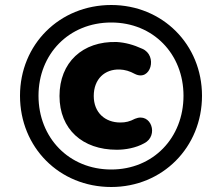

<svg xmlns="http://www.w3.org/2000/svg" viewBox="-20 -729 855 768"><path d="M425 19C630 19 788 -140 788 -346C788 -551 630 -709 425 -709C218 -709 60 -551 60 -346C60 -140 217 19 425 19ZM425 -51C256 -51 134 -178 134 -346C134 -513 256 -639 425 -639C593 -639 714 -513 714 -346C714 -178 593 -51 425 -51ZM447 -130C481 -130 523 -137 557 -156C616 -186 585 -281 520 -254C499 -243 483 -239 461 -239C401 -239 355 -278 355 -345C355 -413 399 -453 459 -451C480 -450 498 -445 520 -433C583 -402 612 -507 549 -534C514 -550 481 -559 447 -561C310 -565 218 -479 218 -345C218 -212 310 -130 447 -130Z"/></svg>

Font: SN Pro Heavy
Style: Italic
Weight: 800
Italic angle: -9°
Designer: Tobias Whetton
Foundry: Supernotes
Version: Version 1.001;Glyphs 3.2 (3249)